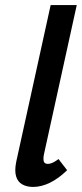

<svg xmlns="http://www.w3.org/2000/svg" viewBox="-20 -731 323 758"><path d="M111 7Q86 7 68 -3Q50 -13 43.5 -35Q37 -57 44 -92L180 -711H283L154 -124Q150 -106 152.5 -95Q155 -84 169 -84Q177 -84 186.5 -88Q196 -92 211 -103L245 -59Q211 -26 177 -9.5Q143 7 111 7Z"/></svg>

Font: Ysabeau
Style: Bold Italic
Weight: 700
Italic angle: -12°
Designer: Christian Thalmann (Catharsis Fonts)
Version: Version 2.002